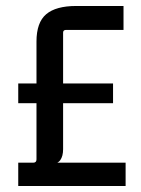

<svg xmlns="http://www.w3.org/2000/svg" viewBox="-20 -622 471 642"><path d="M400 0H41V-78H91Q102 -78 102 -89V-291L116 -277H41V-343H116L102 -328V-483Q102 -547 134.5 -574.5Q167 -602 235 -602H393V-522H201Q191 -522 191 -513V-326L177 -343H358V-277H177L191 -291V-123Q191 -100 181.5 -86.5Q172 -73 146 -73V-78H400Z"/></svg>

Font: Gemunu Libre ExtraLight Medium
Style: Regular
Weight: 500
Version: Version 1.100